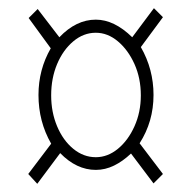

<svg xmlns="http://www.w3.org/2000/svg" viewBox="-20 -592 467 469"><path d="M71 -143 49 -167 105 -241Q74 -295 74 -360Q74 -422 104 -474L50 -548L72 -570L125 -501Q166 -544 214 -544Q259 -544 303 -501L356 -572L378 -550L324 -477Q355 -423 355 -360Q355 -295 321 -242L378 -167L355 -144L300 -217Q280 -198 258.5 -187.5Q237 -177 214 -177Q167 -177 127 -218ZM214 -208Q243 -208 268 -228.5Q293 -249 308.5 -283.5Q324 -318 324 -359Q324 -401 308.5 -435.5Q293 -470 268 -491Q243 -512 214 -512Q184 -512 159 -491Q134 -470 119.5 -435.5Q105 -401 105 -359Q105 -318 119.5 -283.5Q134 -249 159 -228.5Q184 -208 214 -208Z"/></svg>

Font: Noto Serif Display ExtraCondensed ExtraLight
Style: Regular
Weight: 200
Width: 2
Designer: Monotype Design Team
Foundry: Monotype Imaging Inc.
Version: Version 2.009